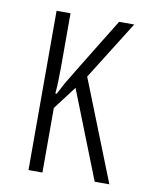

<svg xmlns="http://www.w3.org/2000/svg" viewBox="-67 -579 480 629"><g transform="rotate(10 173.5 -265.0)"><path d="M118.2 -262.2Q133.8 -292.5 138.7 -300.8Q149.9 -320.3 278.8 -529.8H329.1L207 -335L339.8 0H291L175.8 -292L117.2 -214.8V0H70.8V-529.8H117.2V-351.1Q117.2 -296.4 113.8 -262.2Z"/></g></svg>

Font: Germano
Style: Regular
Weight: 300
Width: 3
Foundry: Ascender Corporation
Version: Version 1.10; ttfautohint (v1.5)